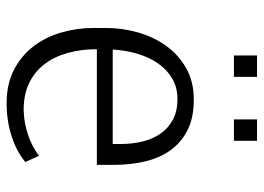

<svg xmlns="http://www.w3.org/2000/svg" viewBox="-124 -630 765 556"><g transform="rotate(90 258.0 -352.5)"><path d="M267.6 -484.4Q233.4 -484.4 207.5 -469Q181.6 -453.6 163.8 -427.7Q146 -401.9 136 -367.9Q126 -334 124 -296.9H397.5V-320.8Q397.5 -354 390.1 -383.8Q382.8 -413.6 367.2 -435.8Q351.6 -458 326.9 -471.2Q302.2 -484.4 267.6 -484.4ZM279.3 10.3Q223.6 10.3 182.6 -11Q141.6 -32.2 114.7 -67.4Q87.9 -102.5 74.7 -147.7Q61.5 -192.9 61.5 -240.2V-277.8Q61.5 -323.2 74 -368.4Q86.4 -413.6 112.1 -450Q137.7 -486.3 176.8 -509Q215.8 -531.7 269 -531.7Q321.8 -531.7 357.7 -513.4Q393.6 -495.1 416 -463.6Q438.5 -432.1 448.2 -389.4Q458 -346.7 458 -298.3V-251H123Q123 -205.6 133.8 -166.7Q144.5 -127.9 166.3 -99.4Q188 -70.8 221.4 -54.7Q254.9 -38.6 300.3 -39.1Q335.9 -40 370.4 -51.5Q404.8 -63 431.6 -83.5L449.7 -43.9Q420.4 -19 375.7 -4.4Q331.1 10.3 279.3 10.3ZM203.1 -647.9H141.1V-714.8H203.1ZM388.2 -647.9H326.2V-714.8H388.2Z"/></g></svg>

Font: Ufes Sans Light
Style: Regular
Weight: 200
Designer: Ricardo Esteves & Thais Bronze
Foundry: ProDesignUfes - Ricardo Esteves, Thais Bronze (This is a derivative work, based on Roboto family, by Christian Robertson
Version: Version 2.0